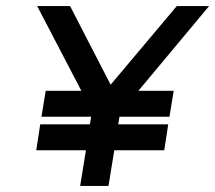

<svg xmlns="http://www.w3.org/2000/svg" viewBox="-20 -600 706 630"><path d="M102 -580 247 -302H130L116 -217H279L275 -192H112L99 -107H262L243 10H336L355 -107H519L532 -192H368L372 -217H536L550 -302H434L666 -580H560L343 -322L210 -580Z"/></svg>

Font: Charger Sport
Style: BdExtObl
Weight: 700
Designer: Jasper
Foundry: Cannot Into Space Fonts
Version: Version 1.1